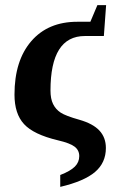

<svg xmlns="http://www.w3.org/2000/svg" viewBox="-20 -544 462 750"><path d="M311.5 -403.3Q177.2 -403.3 177.2 -190.4Q177.2 -158.2 187.3 -137.7Q197.3 -117.2 216.8 -104.2Q236.3 -91.3 290 -76.2Q343.3 -61 368.4 -33.9Q393.6 -6.8 393.6 34.2Q393.6 91.8 351.1 127.9Q308.6 164.1 215.3 186V139.6Q254.4 124.5 272 107.2Q289.6 89.8 289.6 65.9Q289.6 43 271.7 29.1Q253.9 15.1 205.6 3.9Q111.3 -18.6 74 -59.1Q36.6 -99.6 36.6 -174.3Q36.6 -307.1 102.1 -383.1Q167.5 -459 282.2 -459H333L360.4 -523.9H394.5L385.7 -403.3Z"/></svg>

Font: Tinos
Style: Bold
Weight: 700
Designer: Steve Matteson
Foundry: Monotype Imaging Inc.
Version: Version 1.23